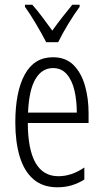

<svg xmlns="http://www.w3.org/2000/svg" viewBox="-20 -785 439 815"><path d="M205 -542Q259 -542 292 -509Q325 -476 340.5 -422Q356 -368 356 -305V-263H98Q99 -37 228 -37Q284 -37 338 -74V-23Q313 -7 284.5 1.5Q256 10 224 10Q161 10 121.5 -24.5Q82 -59 63.5 -121Q45 -183 45 -265Q45 -395 85 -468.5Q125 -542 205 -542ZM205 -496Q158 -496 130.5 -449.5Q103 -403 99 -307H306Q306 -358 296 -401Q286 -444 263.5 -470Q241 -496 205 -496ZM176 -606Q158 -641 132.5 -684Q107 -727 86 -756V-765H117Q136 -744 158.5 -714Q181 -684 202 -655Q224 -686 243 -710Q262 -734 287 -765H318V-756Q295 -725 269.5 -683Q244 -641 227 -606Z"/></svg>

Font: Noto Sans Malayalam ExtraCondensed Light
Style: Regular
Weight: 300
Width: 2
Designer: Jelle Bosma - Monotype Design Team
Foundry: Monotype Imaging Inc.
Version: Version 2.104; ttfautohint (v1.8.4.7-5d5b)